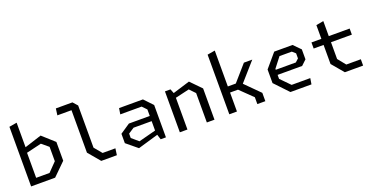

<svg xmlns="http://www.w3.org/2000/svg" viewBox="-27 -1509 4395 2265"><g transform="rotate(-20 2170.0 -377.0)"><path d="M85.5 0H387L545 -155.5V-391L395.5 -525.5L182 -457V-765L85.5 -748.5ZM365.5 -434.5 450 -364V-184L344 -75H176V-389.5Z M966 0H1162L1173.5 -82.5H1013L933.5 -178V-707.5L882.5 -765H674.5L663 -682H840.5V-149Z M1436 11.5 1692 -63.5 1712 0H1778V-406L1676 -513.5H1376.5L1364.5 -439H1632.5L1685 -384.5V-302.5H1423L1299 -219V-101.5ZM1469 -63 1385 -135V-190L1457.5 -237.5H1685V-119.5Z M1952.5 0H2048V-398.5L2224 -439.5L2291.5 -369V0H2387.5V-392.5L2257.5 -525.5L2043 -459.5L2022 -513.5H1952.5Z M2573.5 0H2669.5V-238H2769L2925.5 -86V0H3026V-104.5L2846.5 -284L3048.5 -513.5H2943.5L2769.5 -314.5H2669.5V-765L2573.5 -748.5Z M3341 0H3605L3617 -74.5H3383L3268 -192V-242H3576L3639.5 -302V-427L3554 -513.5H3324L3178.5 -342V-171.5ZM3364.5 -442.5H3519L3560 -406V-342.5L3520 -306H3268V-318Z M4024 0H4253.5V-79.5H4071L3991.5 -178V-388.5H4253.5V-465H3991.5V-654L3898.5 -637V-465H3774V-388.5H3898.5V-149Z"/></g></svg>

Font: FontWithASyntaxHighlighterNightOwl
Style: Regular
Weight: 400
Designer: Riley Cran & the Lettermatic Team
Foundry: Lettermatic
Version: Version 1.000 (FontWithASyntaxHighlighterNightOwl)